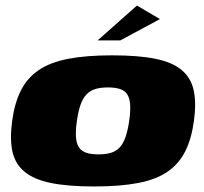

<svg xmlns="http://www.w3.org/2000/svg" viewBox="-20 -667 737 694"><path d="M320 7Q226 7 164.5 -5.5Q103 -18 69 -46Q35 -74 25 -119Q15 -164 24 -230Q33 -296 56 -341Q79 -386 120.5 -414Q162 -442 227 -454.5Q292 -467 386 -467Q480 -467 541.5 -454.5Q603 -442 636.5 -414Q670 -386 680 -341Q690 -296 681 -230Q672 -164 649 -119Q626 -74 585 -46Q544 -18 479 -5.5Q414 7 320 7ZM336 -109Q363 -109 382 -115Q401 -121 413.5 -135Q426 -149 434 -172.5Q442 -196 447 -230Q452 -265 450.5 -288Q449 -311 440.5 -325Q432 -339 414.5 -345Q397 -351 370 -351Q343 -351 324 -345Q305 -339 292 -325Q279 -311 271 -288Q263 -265 258 -230Q253 -196 254.5 -172.5Q256 -149 265 -135Q274 -121 291.5 -115Q309 -109 336 -109ZM333 -521 475 -647 558 -598 415 -521Z"/></svg>

Font: Genos Black
Style: Italic
Weight: 900
Italic angle: -8°
Version: Version 1.010